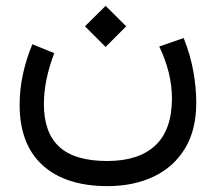

<svg xmlns="http://www.w3.org/2000/svg" viewBox="-20 -424 747 664"><path d="M273.9 -333 345.2 -403.8 416.5 -333 345.2 -261.7ZM530.8 -263.2 615.2 -292.5Q638.2 -234.9 648.4 -178.5Q658.7 -122.1 658.7 -68.4Q658.7 25.9 619.4 90.1Q580.1 154.3 510.7 187Q441.4 219.7 352.1 219.7Q207 219.7 127.4 147.5Q47.9 75.2 47.9 -61.5Q47.9 -164.1 91.8 -271L167.5 -240.2Q131.8 -146 131.8 -64Q131.8 35.2 185.3 84Q238.8 132.8 350.6 132.8Q459.5 132.8 516.8 79.3Q574.2 25.9 574.7 -83Q574.7 -171.4 530.8 -263.2Z"/></svg>

Font: Vazir FD-UI
Style: Regular-FD-UI
Weight: 400
Designer: Saber Rastikerdar
Foundry: Saber Rastikerdar
Version: Version 30.1.0